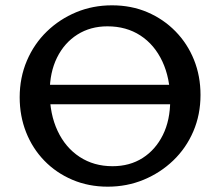

<svg xmlns="http://www.w3.org/2000/svg" viewBox="-20 -690 827 722"><path d="M385 12Q313 12 252 -14Q191 -40 146.5 -86Q102 -132 78 -193Q54 -254 54 -324Q54 -398 81 -461.5Q108 -525 156 -571.5Q204 -618 266.5 -644Q329 -670 401 -670Q474 -670 534.5 -644Q595 -618 640 -572Q685 -526 709.5 -465Q734 -404 734 -333Q734 -259 707 -196Q680 -133 631.5 -86.5Q583 -40 520 -14Q457 12 385 12ZM403 -65Q468 -65 516.5 -96Q565 -127 592.5 -182.5Q620 -238 620 -313Q620 -396 590.5 -459Q561 -522 508 -556.5Q455 -591 384 -591Q320 -591 271 -560Q222 -529 194.5 -473.5Q167 -418 167 -344Q167 -261 196.5 -198Q226 -135 279.5 -100Q333 -65 403 -65ZM88 -298V-371H703V-298Z"/></svg>

Font: Ysabeau SC SemiBold
Style: Regular
Weight: 600
Designer: Christian Thalmann (Catharsis Fonts)
Version: Version 2.001;gftools[0.9.30]; featfreeze: smcp